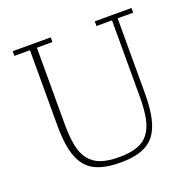

<svg xmlns="http://www.w3.org/2000/svg" viewBox="-125 -825 967 963"><g transform="rotate(-20 358.0 -343.0)"><path d="M360 12Q294 12 249 -3Q204 -18 176.5 -51.5Q149 -85 136.5 -138.5Q124 -192 124 -270V-673H41V-698H244V-673H161V-264Q161 -197 170.5 -150Q180 -103 203.5 -73Q227 -43 265.5 -29.5Q304 -16 362 -16Q420 -16 458.5 -29.5Q497 -43 520 -73Q543 -103 552.5 -150Q562 -197 562 -264V-673H479V-698H675V-673H592V-273Q592 -196 580 -141.5Q568 -87 541 -53Q514 -19 469.5 -3.5Q425 12 360 12Z"/></g></svg>

Font: IBM Plex Serif ExtraLight
Style: Regular
Weight: 200
Designer: Mike Abbink, Paul van der Laan, Pieter van Rosmalen
Foundry: Bold Monday
Version: Version 2.5